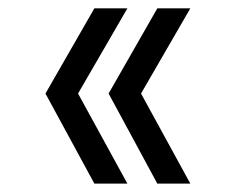

<svg xmlns="http://www.w3.org/2000/svg" viewBox="-20 -500 540 460"><path d="M206.1 -480H285.2L167 -275.9L285.2 -60.1H206.1L88.9 -275.9ZM356.9 -480H436L317.9 -275.9L436 -60.1H356.9L240.2 -275.9Z"/></svg>

Font: BIZ UDPMincho
Style: Bold
Weight: 700
Designer: TypeBank Co., Ltd.
Foundry: Morisawa Inc.
Version: Version 1.06